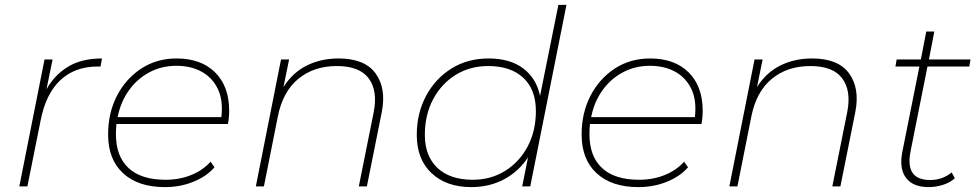

<svg xmlns="http://www.w3.org/2000/svg" viewBox="-20 -762 4006 785"><path d="M59 0 162 -519H195L170 -397Q204 -457 259.5 -490Q315 -523 397 -523L391 -490Q388 -490 385 -490Q382 -490 379 -490Q286 -490 226.5 -434Q167 -378 146 -269L92 0Z M654 3Q545 3 483.5 -53.5Q422 -110 422 -212Q422 -301 458.5 -371Q495 -441 558 -482Q621 -523 702 -523Q802 -523 859.5 -466Q917 -409 917 -309Q917 -282 912 -255H456Q454 -234 454 -213Q454 -123 505.5 -75Q557 -27 657 -27Q714 -27 762 -46.5Q810 -66 841 -101L857 -78Q825 -41 771 -19Q717 3 654 3ZM461 -283H885Q893 -351 871 -397.5Q849 -444 805 -468.5Q761 -493 701 -493Q641 -493 591 -466.5Q541 -440 507 -392.5Q473 -345 461 -283Z M1364 -523Q1471 -523 1515.5 -462Q1560 -401 1541 -304L1480 0H1447L1508 -304Q1525 -391 1487.5 -441.5Q1450 -492 1357 -492Q1263 -492 1199.5 -439.5Q1136 -387 1116 -286L1059 0H1026L1129 -519H1162L1139 -406Q1177 -466 1235 -494.5Q1293 -523 1364 -523Z M1907 3Q1805 3 1744.5 -54Q1684 -111 1684 -210Q1684 -299 1722 -370Q1760 -441 1826 -482Q1892 -523 1978 -523Q2065 -523 2119 -482.5Q2173 -442 2188 -370L2263 -742H2296L2148 0H2115L2139 -119Q2102 -62 2042 -29.5Q1982 3 1907 3ZM1913 -27Q1987 -27 2045.5 -63.5Q2104 -100 2137.5 -163.5Q2171 -227 2171 -308Q2171 -396 2119.5 -444Q2068 -492 1976 -492Q1901 -492 1842.5 -455.5Q1784 -419 1750.5 -355.5Q1717 -292 1717 -211Q1717 -124 1768.5 -75.5Q1820 -27 1913 -27Z M2590 3Q2481 3 2419.5 -53.5Q2358 -110 2358 -212Q2358 -301 2394.5 -371Q2431 -441 2494 -482Q2557 -523 2638 -523Q2738 -523 2795.5 -466Q2853 -409 2853 -309Q2853 -282 2848 -255H2392Q2390 -234 2390 -213Q2390 -123 2441.5 -75Q2493 -27 2593 -27Q2650 -27 2698 -46.5Q2746 -66 2777 -101L2793 -78Q2761 -41 2707 -19Q2653 3 2590 3ZM2397 -283H2821Q2829 -351 2807 -397.5Q2785 -444 2741 -468.5Q2697 -493 2637 -493Q2577 -493 2527 -466.5Q2477 -440 2443 -392.5Q2409 -345 2397 -283Z M3300 -523Q3407 -523 3451.5 -462Q3496 -401 3477 -304L3416 0H3383L3444 -304Q3461 -391 3423.5 -441.5Q3386 -492 3293 -492Q3199 -492 3135.5 -439.5Q3072 -387 3052 -286L2995 0H2962L3065 -519H3098L3075 -406Q3113 -466 3171 -494.5Q3229 -523 3300 -523Z M3777 3Q3713 3 3684.5 -34.5Q3656 -72 3669 -140L3739 -490H3641L3646 -519H3745L3767 -633H3800L3778 -519H3948L3943 -490H3772L3703 -144Q3679 -26 3783 -26Q3833 -26 3871 -57L3884 -33Q3862 -14 3833 -5.5Q3804 3 3777 3Z"/></svg>

Font: Montserrat ExtraLight
Style: Italic
Weight: 200
Italic angle: -11.3°
Designer: Julieta Ulanovsky
Foundry: Julieta Ulanovsky
Version: Version 9.000; ttfautohint (v1.8.4.7-5d5b)